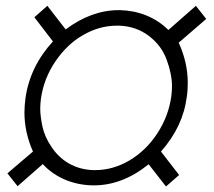

<svg xmlns="http://www.w3.org/2000/svg" viewBox="-20 -638 747 671"><path d="M560.1 13.7 606 -26.4 542.5 -108.4C593.8 -166 624 -230 632.8 -299.8C635.3 -315.9 636.2 -332 636.2 -347.7C636.2 -396 625.5 -442.9 604.5 -488.8L700.7 -571.8L664.6 -617.7L568.4 -533.2C523.4 -578.1 462.9 -601.1 399.9 -602.5C397.9 -602.5 396.5 -602.5 394.5 -602.5C331.5 -602.5 269.5 -580.1 209.5 -535.2L145.5 -617.7L100.1 -577.6L165 -493.2C110.8 -434.1 79.1 -367.7 68.8 -293.5C66.9 -277.3 65.4 -261.2 65.4 -245.1C65.4 -197.8 75.7 -152.3 95.2 -108.4L5.9 -32.2L41.5 12.7L129.4 -64.5C174.3 -16.1 236.8 8.3 302.7 9.8C304.7 9.8 306.2 9.8 308.1 9.8C374.5 9.8 438.5 -14.6 499.5 -64ZM123 -292.5C129.4 -338.9 146 -382.8 173.8 -423.8C201.7 -464.4 234.4 -495.6 272.5 -516.6C310.1 -538.1 349.1 -548.3 388.7 -548.3C391.1 -548.3 393.6 -548.3 396 -548.3C435.5 -546.9 470.2 -535.2 500 -512.7C529.8 -490.2 550.3 -462.4 562.5 -429.2C574.7 -396 581.1 -364.7 581.1 -335.4C581.1 -324.2 580.1 -312.5 578.6 -300.8C572.3 -255.4 556.2 -212.4 529.8 -171.9C503.4 -131.3 470.7 -100.1 432.1 -77.1C393.6 -54.7 354 -43.5 313 -43.5C310.5 -43.5 308.6 -43.5 306.2 -43.5C240.2 -45.4 190.4 -78.1 159.7 -125C144 -147.9 133.8 -171.4 128.4 -195.3C123.5 -218.8 120.6 -240.2 120.6 -258.3C120.6 -269.5 121.6 -281.2 123 -292.5Z"/></svg>

Font: Roboto Light
Style: Italic
Weight: 300
Italic angle: -12°
Designer: Google
Version: Version 2.137; 2017